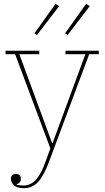

<svg xmlns="http://www.w3.org/2000/svg" viewBox="-20 -771 546 1003"><path d="M105 212Q68 212 52.5 196.5Q37 181 37 164Q37 138 63 138Q89 138 89 164Q89 184 67 192V194Q74 196 83.5 197Q93 198 102 198Q140 198 167.5 168Q195 138 218 73L243 4L59 -488H9V-506H185V-488H81L252 -24H255L426 -488H322V-506H496V-488H446L235 77Q209 147 179 179.5Q149 212 105 212ZM160 -597 270 -751 289 -739 173 -588ZM320 -597 430 -751 449 -739 333 -588Z"/></svg>

Font: IBM Plex Serif Thin
Style: Regular
Weight: 100
Designer: Mike Abbink, Paul van der Laan, Pieter van Rosmalen
Foundry: Bold Monday
Version: Version 3.001